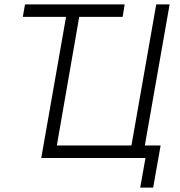

<svg xmlns="http://www.w3.org/2000/svg" viewBox="-20 -720 819 875"><path d="M84 -643H281L168 0H643L619 135H678L712 -57H640L753 -700H692L579 -57H239L341 -643H539L548 -700H94Z"/></svg>

Font: Fixel Text 20240404 Light
Style: Italic
Weight: 300
Width: 4
Italic angle: -10°
Designer: AlfaBravo + MacPaw
Foundry: Kyrylo Tkachov, Marchela Mozhyna, Serhii Makarenko, Maria Weinstein, Zakhar Kryvoshyya
Version: Version 1.211;Glyphs 3.2 (3225)